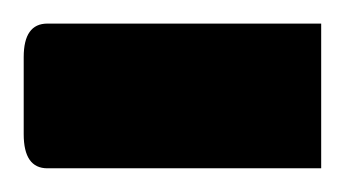

<svg xmlns="http://www.w3.org/2000/svg" viewBox="-40 -142 291 162"><path d="M0 -122.1H231V0H0Q-20 0 -20 -28.8V-93.8Q-20 -122.1 0 -122.1Z"/></svg>

Font: Pinar DS4-Medium
Style: Regular
Weight: 500
Designer: Amin Abedi
Version: Version 2.000